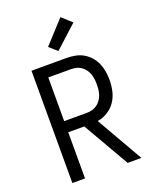

<svg xmlns="http://www.w3.org/2000/svg" viewBox="-176 -1083 952 1181"><g transform="rotate(-20 300.0 -492.0)"><path d="M88 0V-735H319Q347 -735 375 -729.5Q403 -724 427 -710Q451 -696 470 -674.5Q489 -653 500 -627.5Q511 -602 515.5 -574Q520 -546 520 -518Q520 -482 512 -446Q504 -410 484 -380Q464 -350 432 -330Q400 -310 365 -305L540 0H450L276 -302H171V0ZM319 -375Q337 -375 354 -379.5Q371 -384 385.5 -394Q400 -404 410.5 -418.5Q421 -433 427 -449.5Q433 -466 435 -483.5Q437 -501 437 -518Q437 -536 435 -553.5Q433 -571 427 -587.5Q421 -604 410.5 -618.5Q400 -633 385.5 -643Q371 -653 354 -657Q337 -661 319 -661H171V-375ZM285 -792 234 -838 368 -984 432 -926Z"/></g></svg>

Font: Iosevka Custom Extended
Style: Regular
Weight: 400
Width: 7
Monospace: yes
Designer: Belleve Invis
Foundry: Belleve Invis
Version: Version 11.2.4; ttfautohint (v1.8.4)